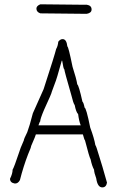

<svg xmlns="http://www.w3.org/2000/svg" viewBox="-20 -853 540 870"><path d="M263.7 -675.8Q281.7 -675.8 285.2 -642.6Q290 -642.6 308.6 -550.8Q326.2 -496.6 330.1 -470.7Q336.9 -467.3 353.5 -392.6Q358.9 -388.2 363.3 -365.2Q370.6 -365.2 388.7 -275.4Q407.2 -225.6 412.1 -195.3Q415 -194.8 429.7 -144.5Q441.4 -108.9 464.8 -25.4Q461.4 -3.9 443.4 -3.9Q421.9 -3.9 416 -44.9Q406.7 -69.8 406.2 -84Q396.5 -101.6 390.6 -130.9Q384.8 -140.1 365.2 -216.8Q362.3 -218.8 355.5 -244.1H142.6Q142.6 -240.7 121.1 -191.4Q121.1 -185.5 107.4 -154.3Q85.9 -98.6 70.3 -37.1Q62 -21.5 48.8 -21.5H46.9Q25.4 -24.9 25.4 -43Q37.1 -66.4 37.1 -84Q44.4 -96.2 66.4 -162.1Q70.3 -177.2 87.9 -216.8Q87.9 -223.1 103.5 -253.9Q113.3 -279.3 128.9 -339.8L177.7 -449.2Q228.5 -605.5 234.4 -630.9Q242.2 -644 244.1 -664.1Q252.9 -675.8 263.7 -675.8ZM259.8 -578.1Q236.3 -492.2 228.5 -474.6L214.8 -437.5Q214.8 -431.2 179.7 -355.5Q162.1 -314 162.1 -302.7Q160.2 -302.7 154.3 -285.2H345.7Q337.9 -304.7 334 -335.9Q324.7 -344.7 318.4 -377Q312.5 -383.3 302.7 -423.8Q271.5 -531.7 271.5 -539.1Q267.6 -539.1 261.7 -578.1ZM162.6 -833.5Q291 -831.5 356 -831.5H373.5Q395 -828.1 395 -810.1Q395 -794.4 373.5 -790.5H356Q291 -790.5 162.6 -792.5Q145 -798.8 145 -814Q145 -826.2 162.6 -833.5Z"/></svg>

Font: CEF Fonts CJK Mono
Style: Regular
Weight: 400
Designer: PartyBoss (派对大魔王)
Version: Release 2.25